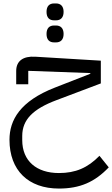

<svg xmlns="http://www.w3.org/2000/svg" viewBox="-20 -790 651 1114"><path d="M294 -544H305C331 -544 349 -559 349 -593C349 -627 331 -642 305 -642H294C267 -642 250 -627 250 -593C250 -559 267 -544 294 -544ZM294 -672H305C331 -672 349 -687 349 -721C349 -755 331 -770 305 -770H294C267 -770 250 -755 250 -721C250 -687 267 -672 294 -672ZM322 304C443 304 529 267 611 181L557 114C489 184 418 214 322 214C192 214 109 144 109 23V-1C109 -96 172 -158 308 -209L565 -306V-438L184 -461C115 -465 74 -437 74 -378V-301H144V-379L504 -366V-362L299 -282C96 -203 35 -93 35 21C35 199 145 304 322 304Z"/></svg>

Font: IBM Plex Arabic
Style: Regular
Weight: 400
Designer: Mike Abbink, Paul van der Laan, Pieter van Rosmalen, Wael Morcos, Khajak Apelian
Foundry: Bold Monday
Version: Version 1.0